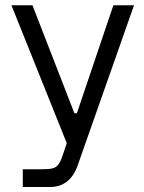

<svg xmlns="http://www.w3.org/2000/svg" viewBox="-20 -541 560 745"><path d="M68.4 115.7H144Q169.9 115.7 183.6 112.3Q197.3 108.9 205.8 98.1Q214.4 87.4 222.2 64.5L419.9 -520.5H500L280.8 102.5Q271.5 128.4 256.8 146.7Q242.2 165 221.4 174.8Q200.7 184.6 174.8 184.6H68.4ZM251.5 -101.6H289.1V-82H251.5ZM24.4 -520.5H106L308.1 0L293.5 52.7H254.4Z"/></svg>

Font: Wand UI Pro
Style: Regular
Weight: 400
Designer: Andreas Faust
Version: Version 1.003;FEAKit 1.0